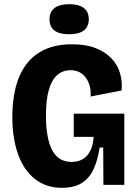

<svg xmlns="http://www.w3.org/2000/svg" viewBox="-20 -885 657 919"><path d="M276 14Q201 14 147.5 -28Q94 -70 66.5 -146.5Q39 -223 39 -326Q39 -403 55 -466.5Q71 -530 105.5 -576.5Q140 -623 194.5 -648Q249 -673 326 -673Q391 -673 437 -655Q483 -637 512.5 -606.5Q542 -576 554 -536Q566 -496 562 -452L414 -423Q416 -460 404.5 -488.5Q393 -517 371 -533Q349 -549 318 -549Q280 -549 253.5 -525.5Q227 -502 213.5 -454Q200 -406 200 -333Q200 -273 208.5 -230.5Q217 -188 232.5 -161.5Q248 -135 270.5 -122.5Q293 -110 322 -110Q354 -110 376.5 -123.5Q399 -137 412.5 -164Q426 -191 428 -230H333V-341H575V-222V0H475L474 -179H457Q448 -119 428 -75.5Q408 -32 371.5 -9Q335 14 276 14ZM311 -721Q264 -721 240.5 -739Q217 -757 217 -793Q217 -828 241 -846.5Q265 -865 311 -865Q358 -865 381.5 -846.5Q405 -828 405 -793Q405 -758 381.5 -739.5Q358 -721 311 -721Z"/></svg>

Font: Bricolage Grotesque 24pt SemiCondensed ExtraBold
Style: Regular
Weight: 800
Width: 4
Designer: Mathieu Triay
Foundry: Atelier Triay
Version: Version 1.001;gftools[0.9.33.dev8+g029e19f]